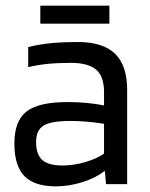

<svg xmlns="http://www.w3.org/2000/svg" viewBox="-20 -653 533 681"><path d="M178 8Q102 8 66.5 -28.5Q31 -65 31 -144Q31 -224 74 -257.5Q117 -291 220 -291Q254 -291 287 -288Q320 -285 349 -279V-327Q349 -382 321 -406Q293 -430 231 -430Q185 -430 150 -426.5Q115 -423 80 -415V-486Q120 -496 161.5 -500Q203 -504 256 -504Q345 -504 388 -462.5Q431 -421 431 -334V0H356L352 -46H350Q320 -22 272.5 -7Q225 8 178 8ZM229 -224Q161 -224 134.5 -207.5Q108 -191 108 -149Q108 -105 130 -85.5Q152 -66 202 -66Q241 -66 282 -78Q323 -90 349 -108V-214Q316 -219 287.5 -221.5Q259 -224 229 -224ZM368 -633V-569H123V-633Z"/></svg>

Font: Blinker
Style: Regular
Weight: 400
Designer: Juergen Huber
Foundry: supertype
Version: Version 1.017;hotconv 1.0.117;makeotfexe 2.5.65602